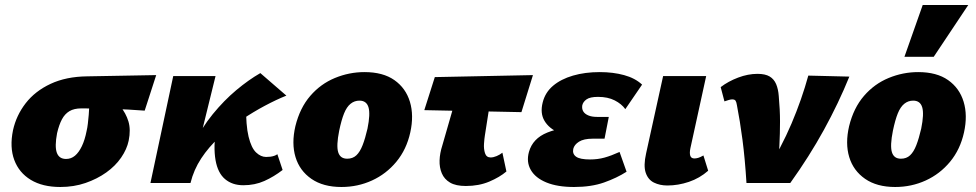

<svg xmlns="http://www.w3.org/2000/svg" viewBox="-20 -731 3900 767"><path d="M221 16Q150 16 103 -12.5Q56 -41 37 -92Q18 -143 32 -211Q45 -270 82.5 -318.5Q120 -367 182 -396Q244 -425 328 -426L604 -431L558 -289Q493 -294 429 -296Q365 -298 305 -298Q276 -298 257.5 -287Q239 -276 227.5 -254.5Q216 -233 208 -199Q198 -146 207 -121Q216 -96 244 -96Q264 -96 279.5 -109Q295 -122 307 -147Q319 -172 326 -208Q329 -220 331 -237.5Q333 -255 334.5 -272.5Q336 -290 336.5 -305Q337 -320 335 -327L409 -358Q438 -333 460.5 -306Q483 -279 493 -246Q503 -213 494 -169Q487 -135 464 -101.5Q441 -68 404.5 -42Q368 -16 321.5 0Q275 16 221 16Z M705 0Q719 -83 752 -151.5Q785 -220 830 -275Q875 -330 924 -371Q973 -412 1020 -439L1124 -349Q1084 -333 1038 -308.5Q992 -284 945 -252.5Q898 -221 856 -182.5Q814 -144 784 -98.5Q754 -53 741 0ZM581 0 672 -427H841L736 0ZM952 9Q908 9 879 -15.5Q850 -40 841 -91.5Q832 -143 843 -223L963 -311Q962 -230 973 -185Q984 -140 1003 -122Q1022 -104 1043 -104Q1052 -104 1060 -105Q1068 -106 1075.5 -108.5Q1083 -111 1088 -115L1109 -52Q1074 -25 1036 -8Q998 9 952 9Z M1344 16Q1271 16 1224 -16.5Q1177 -49 1160.5 -103.5Q1144 -158 1160 -227Q1178 -300 1219.5 -348Q1261 -396 1318 -419.5Q1375 -443 1436 -443Q1510 -443 1555.5 -411Q1601 -379 1617.5 -324.5Q1634 -270 1619 -202Q1604 -134 1563.5 -85Q1523 -36 1466 -10Q1409 16 1344 16ZM1367 -97Q1389 -97 1403.5 -110.5Q1418 -124 1428.5 -151Q1439 -178 1448 -217Q1460 -276 1452 -302.5Q1444 -329 1416 -329Q1396 -329 1380.5 -316.5Q1365 -304 1354.5 -278Q1344 -252 1335 -209Q1323 -149 1331 -123Q1339 -97 1367 -97Z M1841 12Q1801 12 1778 -1.5Q1755 -15 1745 -38.5Q1735 -62 1736 -90.5Q1737 -119 1747 -150L1823 -414H1952L1917 -190Q1915 -178 1913.5 -157Q1912 -136 1917.5 -119Q1923 -102 1940 -102Q1951 -102 1964 -107.5Q1977 -113 1987 -121L2003 -46Q1976 -23 1934.5 -5.5Q1893 12 1841 12ZM1675 -291 1717 -423 2109 -431 2063 -283Z M2273 16Q2207 16 2163 -2Q2119 -20 2100.5 -52Q2082 -84 2093 -124Q2108 -178 2166.5 -201.5Q2225 -225 2306 -225L2299 -185Q2250 -185 2211.5 -201.5Q2173 -218 2155 -248.5Q2137 -279 2148 -322Q2158 -362 2189.5 -388.5Q2221 -415 2269 -429Q2317 -443 2376 -443Q2429 -443 2473 -431Q2517 -419 2545 -393L2478 -295Q2463 -316 2435.5 -330Q2408 -344 2369 -344Q2337 -344 2323 -334Q2309 -324 2306 -310Q2304 -296 2310 -286Q2316 -276 2330 -270Q2344 -264 2365 -264H2412L2395 -177H2348Q2312 -177 2293 -165Q2274 -153 2270 -136Q2266 -116 2281.5 -105Q2297 -94 2337 -94Q2368 -94 2395 -101.5Q2422 -109 2455 -124L2483 -45Q2444 -20 2393 -2Q2342 16 2273 16Z M2646 10Q2616 10 2592.5 -1.5Q2569 -13 2559.5 -41Q2550 -69 2561 -118L2629 -427H2801L2738 -139Q2734 -120 2737.5 -109Q2741 -98 2754 -98Q2761 -98 2769.5 -100.5Q2778 -103 2790 -110L2809 -49Q2775 -19 2732 -4.5Q2689 10 2646 10Z M2962 0Q2959 -48 2955 -91.5Q2951 -135 2946 -173Q2941 -211 2935.5 -245Q2930 -279 2924 -310Q2922 -323 2918.5 -328.5Q2915 -334 2905 -334Q2899 -334 2891 -331.5Q2883 -329 2874 -326L2859 -383Q2889 -406 2928.5 -421Q2968 -436 3006 -436Q3037 -436 3054.5 -425.5Q3072 -415 3080.5 -395Q3089 -375 3091 -347Q3096 -293 3096 -245.5Q3096 -198 3093.5 -149Q3091 -100 3087 -42L3041 -45Q3101 -141 3142 -237.5Q3183 -334 3209 -429L3373 -425Q3330 -319 3271.5 -212.5Q3213 -106 3137 0Z M3556 16Q3483 16 3436 -16.5Q3389 -49 3372.5 -103.5Q3356 -158 3372 -227Q3390 -300 3431.5 -348Q3473 -396 3530 -419.5Q3587 -443 3648 -443Q3722 -443 3767.5 -411Q3813 -379 3829.5 -324.5Q3846 -270 3831 -202Q3816 -134 3775.5 -85Q3735 -36 3678 -10Q3621 16 3556 16ZM3579 -97Q3601 -97 3615.5 -110.5Q3630 -124 3640.5 -151Q3651 -178 3660 -217Q3672 -276 3664 -302.5Q3656 -329 3628 -329Q3608 -329 3592.5 -316.5Q3577 -304 3566.5 -278Q3556 -252 3547 -209Q3535 -149 3543 -123Q3551 -97 3579 -97ZM3593 -504 3666 -711H3848L3710 -504Z"/></svg>

Font: Ysabeau Black
Style: Italic
Weight: 900
Italic angle: -12°
Version: Version 2.000;gftools[0.9.27.dev2+g8671c4b]